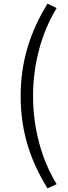

<svg xmlns="http://www.w3.org/2000/svg" viewBox="-20 -836 371 1051"><path d="M240 195 290 172C204 31 161 -139 161 -310C161 -481 204 -650 290 -792L240 -816C148 -666 93 -505 93 -310C93 -113 148 47 240 195Z"/></svg>

Font: Noto Sans CJK SC DemiLight
Style: Regular
Weight: 350
Designer: Ryoko NISHIZUKA 西塚涼子 (kana, bopomofo & ideographs); Paul D. Hunt (Latin, Greek & Cyrillic); Sandoll Communications 산돌커뮤니
Foundry: Adobe
Version: Version 2.004;hotconv 1.0.118;makeotfexe 2.5.65603